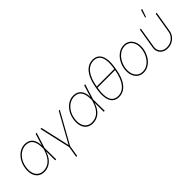

<svg xmlns="http://www.w3.org/2000/svg" viewBox="136 -1850 3154 3154"><g transform="rotate(-45 1713.5 -273.0)"><path d="M234.9 10.3Q166 10.3 120.6 -24.9Q75.2 -60.1 57.4 -122.8Q39.6 -185.5 53.2 -267.1Q66.4 -347.2 106 -409.4Q145.5 -471.7 202.6 -507.3Q259.8 -543 326.7 -543Q372.6 -543 407 -527.3Q441.4 -511.7 464.4 -482.4Q487.3 -453.1 498.3 -411.9Q509.3 -370.6 507.8 -318.4H513.7L512.2 -270.5L515.1 0H492.2L490.2 -297.9Q489.7 -351.6 480.2 -393.1Q470.7 -434.6 450.9 -462.9Q431.2 -491.2 400.6 -505.9Q370.1 -520.5 327.1 -520.5Q267.1 -520.5 214.1 -488Q161.1 -455.6 124.5 -398.4Q87.9 -341.3 75.7 -267.1Q63 -191.9 78.4 -134.5Q93.8 -77.1 133.5 -44.9Q173.3 -12.7 234.9 -12.7Q273.9 -12.7 309.8 -25.1Q345.7 -37.6 377.2 -64.2Q408.7 -90.8 434.6 -132.8Q460.4 -174.8 479 -233.4L573.2 -535.6H596.7L511.7 -266.6L497.6 -215.8H491.7Q474.1 -157.2 447.3 -114.5Q420.4 -71.8 386.5 -43.9Q352.5 -16.1 314.2 -2.9Q275.9 10.3 234.9 10.3Z M809.1 11.7 685.1 -535.6H709L793 -164.1Q801.8 -127 809.6 -89.4Q817.4 -51.8 826.2 -14.6H820.3Q841.8 -51.8 862.1 -89.4Q882.3 -127 903.3 -164.1L1110.4 -535.6H1133.8L828.6 11.7ZM775.9 204.1 810.1 -3.9H832.5L798.3 204.1Z M1362.3 10.3Q1293.5 10.3 1248 -24.9Q1202.6 -60.1 1184.8 -122.8Q1167 -185.5 1180.7 -267.1Q1193.8 -347.2 1233.4 -409.4Q1272.9 -471.7 1330.1 -507.3Q1387.2 -543 1454.1 -543Q1500 -543 1534.4 -527.3Q1568.8 -511.7 1591.8 -482.4Q1614.7 -453.1 1625.7 -411.9Q1636.7 -370.6 1635.3 -318.4H1641.1L1639.6 -270.5L1642.6 0H1619.6L1617.7 -297.9Q1617.2 -351.6 1607.7 -393.1Q1598.1 -434.6 1578.4 -462.9Q1558.6 -491.2 1528.1 -505.9Q1497.6 -520.5 1454.6 -520.5Q1394.5 -520.5 1341.6 -488Q1288.6 -455.6 1252 -398.4Q1215.3 -341.3 1203.1 -267.1Q1190.4 -191.9 1205.8 -134.5Q1221.2 -77.1 1261 -44.9Q1300.8 -12.7 1362.3 -12.7Q1401.4 -12.7 1437.3 -25.1Q1473.1 -37.6 1504.6 -64.2Q1536.1 -90.8 1562 -132.8Q1587.9 -174.8 1606.4 -233.4L1700.7 -535.6H1724.1L1639.2 -266.6L1625 -215.8H1619.1Q1601.6 -157.2 1574.7 -114.5Q1547.9 -71.8 1513.9 -43.9Q1480 -16.1 1441.7 -2.9Q1403.3 10.3 1362.3 10.3Z M1971.7 7.8Q1899.4 7.8 1855.2 -33.2Q1811 -74.2 1798.1 -153.6Q1785.2 -232.9 1804.7 -348.1L1810.1 -379.4Q1830.1 -494.6 1869.4 -574Q1908.7 -653.3 1965.6 -694.3Q2022.5 -735.4 2094.7 -735.4Q2167.5 -735.4 2211.4 -694.3Q2255.4 -653.3 2268.8 -574Q2282.2 -494.6 2262.2 -379.4L2256.8 -348.1Q2237.3 -232.9 2197.8 -153.6Q2158.2 -74.2 2101.3 -33.2Q2044.4 7.8 1971.7 7.8ZM1971.7 -14.6Q2070.3 -14.6 2138.2 -99.6Q2206.1 -184.6 2234.4 -348.1L2239.7 -379.4Q2268.1 -543 2231 -627.9Q2193.8 -712.9 2095.2 -712.9Q1996.6 -712.9 1928.7 -627.9Q1860.8 -543 1832.5 -379.4L1827.1 -348.1Q1798.8 -184.6 1835.9 -99.6Q1873 -14.6 1971.7 -14.6ZM1816.4 -352.5 1819.8 -375H2250.5L2247.1 -352.5Z M2540 10.3Q2483.4 10.3 2441.2 -17.6Q2398.9 -45.4 2376 -94.5Q2353 -143.6 2353 -207.5Q2353 -269.5 2373.3 -329.1Q2393.6 -388.7 2430.9 -437.3Q2468.3 -485.8 2518.8 -514.6Q2569.3 -543.5 2629.4 -543.5Q2686 -543.5 2727.5 -515.9Q2769 -488.3 2792.2 -439.2Q2815.4 -390.1 2815.4 -326.2Q2815.4 -264.6 2794.9 -204.6Q2774.4 -144.5 2737.5 -95.9Q2700.7 -47.4 2650.1 -18.6Q2599.6 10.3 2540 10.3ZM2540 -12.2Q2595.7 -12.2 2641.8 -39.3Q2688 -66.4 2721.7 -111.8Q2755.4 -157.2 2774.2 -212.9Q2793 -268.6 2793 -325.7Q2793 -383.8 2773.2 -427.7Q2753.4 -471.7 2716.6 -496.3Q2679.7 -521 2628.9 -521Q2575.2 -521 2529.3 -494.9Q2483.4 -468.8 2448.7 -423.8Q2414.1 -378.9 2394.8 -323Q2375.5 -267.1 2375.5 -208Q2375.5 -120.6 2419.9 -66.4Q2464.4 -12.2 2540 -12.2Z M3103 7.8Q3047.4 7.8 3006.1 -15.9Q2964.8 -39.6 2945.3 -81.8Q2925.8 -124 2935.1 -179.7L2994.1 -535.6H3016.6L2957.5 -179.7Q2949.2 -130.4 2965.6 -93Q2981.9 -55.7 3017.8 -35.2Q3053.7 -14.6 3103 -14.6Q3152.8 -14.6 3195.1 -35.2Q3237.3 -55.7 3266.1 -93Q3294.9 -130.4 3303.2 -179.7L3362.3 -535.6H3384.8L3325.7 -179.7Q3316.4 -124 3284.9 -81.8Q3253.4 -39.6 3206.3 -15.9Q3159.2 7.8 3103 7.8ZM3194.3 -611.8 3236.3 -749.5H3260.3L3212.9 -611.8Z"/></g></svg>

Font: Inter 20pt Thin
Style: Italic
Weight: 250
Italic angle: -9.3988°
Version: Version 4.001;git-66647c0bb